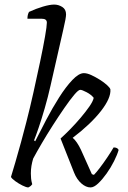

<svg xmlns="http://www.w3.org/2000/svg" viewBox="-20 -820 560 840"><path d="M104 0Q95 0 78 -8.5Q61 -17 46 -28Q31 -39 28 -46Q35 -68 47 -109.5Q59 -151 72 -198Q85 -245 95 -285Q111 -347 126.5 -416.5Q142 -486 155.5 -550Q169 -614 177 -660Q185 -706 185 -721Q185 -738 163 -738H100Q100 -756 107 -768Q137 -782 167.5 -791Q198 -800 217 -800Q236 -800 252.5 -789.5Q269 -779 269 -757Q269 -742 257 -691L201 -445Q190 -396 176 -347.5Q162 -299 149 -261Q136 -223 129 -206L134 -202Q155 -244 182 -295.5Q209 -347 238.5 -393.5Q268 -440 296.5 -470Q325 -500 347 -500Q361 -500 379.5 -491.5Q398 -483 417 -471Q436 -459 448.5 -447.5Q461 -436 463 -429Q466 -391 421.5 -334Q377 -277 298 -217Q307 -210 316.5 -196Q326 -182 334 -165L382 -58L391 -55Q401 -65 417 -86Q433 -107 449.5 -131.5Q466 -156 477 -175Q494 -175 499 -164Q493 -143 479 -115Q465 -87 446.5 -61Q428 -35 409.5 -17.5Q391 0 376 0Q356 0 336 -17.5Q316 -35 304 -65L245 -214Q264 -231 287.5 -255Q311 -279 333 -305Q355 -331 371 -354Q387 -377 390 -392Q379 -406 359 -416.5Q339 -427 331 -427Q323 -427 304.5 -405Q286 -383 261.5 -347.5Q237 -312 211 -271.5Q185 -231 162.5 -192.5Q140 -154 125 -126Q120 -109 117.5 -93.5Q115 -78 115 -61Q115 -51 116 -39.5Q117 -28 121 -14Q119 -11 115.5 -7.5Q112 -4 104 0Z"/></svg>

Font: Texturina Extralight
Style: Italic
Weight: 200
Italic angle: -11°
Designer: Guillermo Torres Carreño
Foundry: Omnibus-Type
Version: Version 1.002; ttfautohint (v1.8.3)